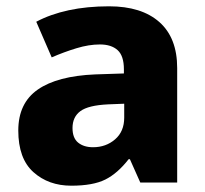

<svg xmlns="http://www.w3.org/2000/svg" viewBox="-20 -579 650 609"><path d="M326 -559Q429 -559 485.5 -509Q542 -459 542 -363V0H425L392 -74H388Q353 -29 314 -9.5Q275 10 206 10Q134 10 86 -33Q38 -76 38 -165Q38 -252 100 -295Q162 -338 282 -343L373 -346V-359Q373 -402 353 -420Q333 -438 297 -438Q262 -438 222.5 -426Q183 -414 144 -397L95 -510Q140 -534 198 -546.5Q256 -559 326 -559ZM323 -248Q260 -245 235 -226.5Q210 -208 210 -173Q210 -141 228 -126.5Q246 -112 275 -112Q316 -112 345 -137Q374 -162 374 -206V-250Z"/></svg>

Font: Noto Sans Cherokee ExtraBold
Style: Regular
Weight: 800
Designer: Monotype Design Team
Foundry: Monotype Imaging Inc.
Version: Version 2.001; ttfautohint (v1.8.4.7-5d5b)